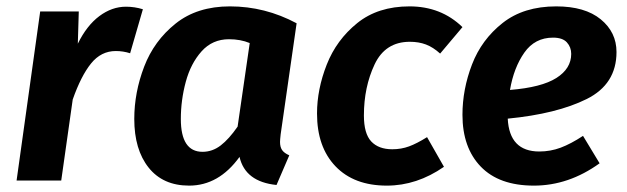

<svg xmlns="http://www.w3.org/2000/svg" viewBox="-20 -566 1966 602"><path d="M428 -537 388 -399Q366 -406 343 -406Q297 -406 265.5 -367Q234 -328 208 -254L172 0H32L106 -530H227L224 -429Q252 -486 291.5 -515.5Q331 -545 375 -545Q402 -545 428 -537Z M910 -493 860 -145Q858 -127 858 -121Q858 -105 864.5 -95.5Q871 -86 887 -79L847 14Q749 4 731 -74Q666 16 573 16Q491 16 446 -40.5Q401 -97 401 -193Q401 -276 432 -357Q463 -438 530.5 -492Q598 -546 701 -546Q811 -546 910 -493ZM547 -193Q547 -90 615 -90Q646 -90 672 -110Q698 -130 725 -169L763 -431Q734 -443 698 -443Q646 -443 612 -405Q578 -367 562.5 -309.5Q547 -252 547 -193Z M1430 -481 1360 -398Q1338 -418 1315.5 -426.5Q1293 -435 1265 -435Q1188 -435 1154.5 -364Q1121 -293 1121 -204Q1121 -147 1144 -122.5Q1167 -98 1210 -98Q1238 -98 1262.5 -107Q1287 -116 1319 -136L1372 -43Q1287 16 1193 16Q1090 16 1032 -44.5Q974 -105 974 -210Q974 -286 1004.5 -363.5Q1035 -441 1100 -493.5Q1165 -546 1264 -546Q1363 -546 1430 -481Z M1572 -194Q1577 -91 1671 -91Q1706 -91 1738 -103Q1770 -115 1808 -140L1860 -54Q1763 16 1654 16Q1545 16 1487.5 -43.5Q1430 -103 1430 -206Q1430 -286 1460 -364Q1490 -442 1556 -494Q1622 -546 1724 -546Q1814 -546 1863.5 -505.5Q1913 -465 1913 -403Q1913 -302 1819.5 -255.5Q1726 -209 1572 -194ZM1771 -397Q1771 -418 1757.5 -433Q1744 -448 1714 -448Q1657 -448 1624 -401Q1591 -354 1579 -284Q1678 -292 1724.5 -321.5Q1771 -351 1771 -397Z"/></svg>

Font: Fira Sans SemiBold
Style: Italic
Weight: 600
Italic angle: -8°
Designer: bBox Type GmbH & Carrois Corporate GbR & Edenspiekermann AG
Foundry: bBox Type GmbH & Carrois Corporate GbR & Edenspiekermann AG
Version: Version 4.301